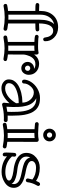

<svg xmlns="http://www.w3.org/2000/svg" viewBox="890 -1678 819 2638"><g transform="rotate(90 1299.0 -358.5)"><path d="M311 -692.9Q246.6 -677.2 211.9 -622.1Q181.2 -573.7 181.2 -503.9V-64Q189.9 -64.9 199.2 -64.9Q216.3 -64.9 229 -64.9Q241.7 -64.9 250 -64V-488.8Q250 -631.8 311 -692.9ZM377 2Q296.4 -14.2 218 -14.2Q139.6 -14.2 59.1 2Q47.9 2 40.5 -6.1Q33.2 -14.2 33.2 -23.4Q33.2 -45.9 54.2 -48.8Q95.2 -57.6 129.9 -60.1V-435.1Q88.9 -435.1 62 -436.5Q35.2 -438 28.1 -445.3Q21 -452.6 21 -463.1Q21 -473.6 28.8 -481.2Q36.6 -488.8 46.9 -488.8H47.9L129.9 -485.8V-503.9Q129.9 -613.3 189.5 -679.7Q250.5 -748 354 -748Q441.4 -748 496.6 -691.9Q547.9 -639.6 545.9 -568.8V-567.9Q545.9 -557.6 538.3 -550.3Q530.8 -543 520 -543Q509.3 -543 502.2 -550.3Q495.1 -557.6 493.9 -572.5Q492.7 -587.4 486.6 -607.4Q480.5 -627.4 469.2 -643.6Q443.8 -680.2 403.8 -680.2Q328.6 -680.2 308.1 -566.4Q301.8 -531.2 301.8 -488.8V-485.8L383.8 -488.8H384.8Q395.5 -488.8 402.8 -481.7Q410.2 -474.6 410.6 -463.6Q411.1 -452.6 403.8 -445.3Q396.5 -438 370.1 -436.5Q343.8 -435.1 301.8 -435.1V-61Q346.2 -55.7 368.7 -51.5Q391.1 -47.4 396.5 -40.3Q401.9 -33.2 401.9 -22.2Q401.9 -11.2 393.6 -4.6Q385.3 2 377 2Z M677.2 -423.8Q658.7 -420.9 609.9 -420.9H606V-62Q615.2 -63 624 -63Q624 -63 677.2 -63ZM950.2 -315.4Q953.1 -321.8 953.1 -333Q953.1 -344.2 942.6 -354.7Q932.1 -365.2 917 -365.2Q901.9 -365.2 891.4 -354.7Q880.9 -344.2 880.9 -333Q880.9 -321.8 883.8 -315.4Q886.7 -309.1 891.6 -303.7Q901.9 -293 917 -293Q939.9 -293 950.2 -315.4ZM729 -418.9Q777.8 -486.8 857.9 -486.8Q924.3 -484.9 965.3 -446.3Q1007.3 -407.7 1007.3 -345.2Q1007.3 -303.7 982.9 -273.4Q957.5 -242.2 917 -242.2Q880.9 -242.2 855.5 -267.6Q830.1 -293 830.1 -329.1Q830.1 -364.7 855.5 -390.6Q880.9 -417 917 -417Q919.4 -417 921.6 -416.5Q923.8 -416 926.3 -416Q900.4 -436 865.2 -436Q830.1 -436 809.6 -424.6Q789.1 -413.1 774.7 -395.8Q760.3 -378.4 751.5 -358.2Q742.7 -337.9 737.8 -320.3Q729 -290.5 729 -274.9L728 -58.1Q745.1 -56.6 762.5 -53.7Q779.8 -50.8 793.5 -47.9Q818.8 -43 818.8 -22Q818.8 -11.2 810.5 -4.2Q802.2 2.9 793 2.9H788.1Q706.5 -12.2 642.1 -12.2Q578.6 -12.2 497.1 2.9H492.2Q481 2.9 474.1 -4.6Q467.3 -12.2 467.3 -21.5Q467.3 -42.5 487.3 -47.9Q504.4 -50.8 521.5 -53.7Q538.6 -56.6 555.2 -58.1V-421.9Q490.7 -424.8 480 -429.2Q470.2 -430.2 464.1 -437.3Q458 -444.3 458 -455.3Q458 -466.3 466.6 -473.1Q475.1 -480 483.9 -480H487.3Q490.7 -476.6 539.3 -474.4Q587.9 -472.2 610.8 -472.2Q665 -472.2 682.1 -476.1Q699.2 -480 706.8 -480Q714.4 -480 721.7 -471.9Q729 -463.9 729 -454.1Z M1397.9 -170.9Q1396 -187.5 1396 -206.1H1377.9Q1297.9 -206.1 1220.7 -176.8Q1122.1 -139.6 1122.1 -70.8Q1122.1 -45.4 1145 -31.2Q1164.1 -20 1194.8 -20Q1225.6 -20 1256.6 -33.4Q1287.6 -46.9 1314 -68.4Q1360.8 -107.4 1397.9 -170.9ZM1515.6 -49.8Q1517.1 -64.5 1517.1 -108.4Q1517.1 -152.3 1515.4 -192.1Q1513.7 -231.9 1507.8 -269Q1502 -306.2 1490.2 -338.9Q1478.5 -371.6 1458.5 -395.5Q1414.1 -448.2 1335 -448.2Q1333.5 -448.2 1332.5 -447.5Q1331.5 -446.8 1330.1 -446.8H1332Q1410.6 -404.3 1434.1 -305.7Q1447.3 -251.5 1448.5 -202.9Q1449.7 -154.3 1449.7 -126.5Q1449.7 -82.5 1445.8 -38.1Q1481 -45.4 1515.6 -49.8ZM1597.7 -55.2 1632.8 -54.2Q1643.6 -53.2 1650.1 -45.9Q1656.7 -38.6 1656.7 -28.1Q1656.7 -17.6 1649.7 -9.8Q1642.6 -2 1631.8 -2H1629.9Q1621.6 -2.9 1612.8 -2.9H1595.7Q1506.3 -2.9 1422.9 21L1416 22Q1404.8 22 1397.7 13.4Q1390.6 4.9 1390.6 -3.9V-7.8Q1390.6 -8.8 1393.1 -27.6Q1395.5 -46.4 1397.9 -80.1Q1298.8 30.8 1191.9 30.8Q1142.6 30.8 1107.9 3.4Q1070.8 -25.4 1070.8 -66.4Q1070.8 -107.4 1086.7 -135.3Q1102.5 -163.1 1128.4 -183.8Q1154.3 -204.6 1187.3 -218.5Q1220.2 -232.4 1254.4 -241.2Q1317.9 -256.8 1377.9 -256.8H1389.6Q1389.6 -318.8 1350.1 -365.2Q1308.1 -414.1 1248 -414.1Q1203.1 -414.1 1164.1 -368.2Q1126 -323.7 1126 -274.9Q1126 -265.1 1117.9 -258.5Q1109.9 -252 1099.6 -252Q1089.4 -252 1081.5 -260Q1073.7 -268.1 1073.7 -284.7Q1073.7 -301.3 1082 -326.9Q1090.3 -352.5 1106.2 -377.2Q1122.1 -401.9 1144.8 -423.8Q1167.5 -445.8 1196.8 -462.9Q1259.3 -499 1324 -499Q1388.7 -499 1427.5 -481.9Q1466.3 -464.8 1492.4 -435.5Q1518.6 -406.2 1533.7 -367.7Q1548.8 -329.1 1556.6 -286.1Q1568.8 -218.8 1568.8 -113.8L1567.9 -54.2Z M1876.5 -425.8Q1851.6 -421.9 1809.6 -421.9H1805.7V-54.2Q1814.9 -55.2 1823.7 -55.2Q1841.3 -55.2 1854.5 -55.2Q1867.7 -55.2 1876.5 -54.2ZM1870.6 -629.9Q1870.6 -645 1860.1 -655.5Q1849.6 -666 1834.5 -666Q1819.3 -666 1809.1 -655.5Q1798.8 -645 1798.8 -629.9Q1798.8 -614.7 1809.1 -604.5Q1819.3 -594.2 1834.5 -594.2Q1849.6 -594.2 1860.1 -604.5Q1870.6 -614.7 1870.6 -629.9ZM1992.7 12.2Q1912.1 -3.9 1842.3 -3.9Q1772.5 -3.9 1691.9 12.2Q1680.7 12.2 1673.6 3.9Q1666.5 -4.4 1666.5 -13.7Q1666.5 -22.9 1672.1 -30.3Q1677.7 -37.6 1690.7 -40.3Q1703.6 -43 1720.9 -45.2Q1738.3 -47.4 1754.9 -49.8V-423.8L1679.7 -430.2Q1669.9 -431.6 1663.8 -439Q1657.7 -446.3 1657.7 -457.3Q1657.7 -468.3 1666.5 -474.6Q1675.3 -481 1683.6 -481H1686.5Q1687 -481 1697.8 -479.7Q1708.5 -478.5 1725.6 -477.1Q1772 -473.1 1810.5 -473.1Q1864.3 -473.1 1897.5 -481H1902.8Q1914.1 -481 1921.4 -473.4Q1928.7 -465.8 1928.7 -456.1L1927.7 -49.8Q1944.8 -47.4 1962.2 -45.2Q1979.5 -43 1993.2 -40Q2018.6 -35.2 2018.6 -14.2Q2018.6 -2.9 2010.3 4.6Q2002 12.2 1992.7 12.2ZM1921.9 -629.9Q1921.9 -593.3 1896.5 -568.4Q1870.1 -543 1834.5 -543Q1798.3 -543 1772.9 -568.4Q1747.6 -593.8 1747.6 -629.9Q1747.6 -666 1772.9 -691.4Q1798.3 -716.8 1834.5 -716.8Q1870.1 -716.8 1896.5 -691.4Q1921.9 -666.5 1921.9 -629.9Z M2502 -107.9Q2508.8 -126 2508.8 -142.6Q2508.8 -159.2 2500.7 -174.3Q2492.7 -189.5 2479.5 -200.4Q2466.3 -211.4 2449.2 -219Q2432.1 -226.6 2414.1 -231.9Q2396 -237.3 2378.4 -241Q2360.8 -244.6 2344 -248.5Q2327.1 -252.4 2305.9 -256.8Q2284.7 -261.2 2263.4 -266.8Q2242.2 -272.5 2222.4 -280.8Q2202.6 -289.1 2186.5 -300.8Q2151.4 -325.7 2143.1 -366.2Q2130.9 -339.8 2130.9 -314Q2130.9 -288.1 2139.9 -270.5Q2148.9 -252.9 2163.8 -239.7Q2178.7 -226.6 2197.8 -217.5Q2216.8 -208.5 2237.3 -202.1Q2273.4 -191.9 2300.5 -189Q2327.6 -186 2345.5 -183.3Q2363.3 -180.7 2382.8 -176.3Q2402.3 -171.9 2421.9 -165.8Q2441.4 -159.7 2458 -151.4Q2494.6 -132.8 2502 -107.9ZM2445.8 -395Q2382.8 -444.8 2284.7 -444.8Q2225.6 -444.8 2200.7 -412.6Q2191.9 -400.9 2191.9 -384.8Q2191.9 -368.7 2201.7 -357.2Q2211.4 -345.7 2226.6 -336.9Q2241.7 -328.1 2260.5 -321.8Q2279.3 -315.4 2297.6 -311Q2315.9 -306.6 2331.8 -303.7Q2347.7 -300.8 2369.4 -296.4Q2391.1 -292 2427 -281Q2462.9 -270 2492.7 -252Q2560.1 -210 2560.1 -139.2Q2560.1 -61 2485.8 -13.7Q2419.4 28.8 2342.8 28.8Q2214.4 28.8 2127 -45.9V-29.3Q2127 -21.5 2127.9 -14.2V-12.2Q2127.9 -2.4 2121.3 5.4Q2114.7 13.2 2104.2 13.2Q2093.8 13.2 2085.7 6.6Q2077.6 0 2076.7 -9.8Q2075.7 -19.5 2075.7 -29.3V-49.8Q2075.7 -88.9 2078.1 -118.9Q2080.6 -148.9 2081.3 -154.3Q2082 -159.7 2089.1 -166.3Q2096.2 -172.9 2107.2 -172.9Q2118.2 -172.9 2125 -165Q2131.8 -157.2 2131.8 -147.9V-145Q2130.4 -131.8 2128.9 -113.8Q2213.9 -22.9 2342.8 -22.9Q2400.4 -22.9 2436 -42Q2460 -54.7 2460 -74.2Q2460 -115.2 2328.6 -134.3Q2315.4 -136.2 2291.3 -138.9Q2267.1 -141.6 2226.3 -153.6Q2185.5 -165.5 2152.8 -186.5Q2080.1 -233.4 2080.1 -311Q2080.1 -393.6 2144 -446.8Q2202.6 -496.1 2284.7 -496.1Q2390.6 -496.1 2464.8 -444.8Q2483.4 -490.7 2496.6 -497.1Q2502.9 -500 2511.5 -500Q2520 -500 2527.3 -492.4Q2534.7 -484.9 2534.7 -476.1Q2534.7 -467.3 2523.4 -448.2Q2491.2 -393.1 2482.9 -326.2Q2481.4 -316.9 2474.1 -310.5Q2466.8 -304.2 2456.5 -304.2Q2446.3 -304.2 2439 -312.3Q2431.6 -320.3 2431.6 -330.1V-334Q2437 -364.3 2445.8 -395Z"/></g></svg>

Font: Ribeye Marrow
Style: Regular
Weight: 400
Designer: Astigmatic (AOETI)
Foundry: Astigmatic (AOETI)
Version: Version 1.000